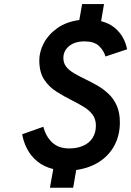

<svg xmlns="http://www.w3.org/2000/svg" viewBox="-20 -806 630 921"><path d="M219.5 94.5 235.5 5Q189.5 -6.5 158.8 -32Q128 -57.5 110.2 -91.5Q92.5 -125.5 86.5 -162L188 -198Q199.5 -152 230 -123Q260.5 -94 312 -94Q350.5 -94 379.5 -107Q408.5 -120 424.2 -144.5Q440 -169 440 -203.5Q440 -235 423.5 -256.8Q407 -278.5 380.2 -294.5Q353.5 -310.5 323.5 -325.5Q286.5 -344 250.8 -366.5Q215 -389 191.8 -424.5Q168.5 -460 168.5 -516.5Q168.5 -558 190.2 -599.2Q212 -640.5 254.8 -671Q297.5 -701.5 360.5 -710L374 -786.5H479L465 -704.5Q504 -694.5 530 -672.8Q556 -651 570.5 -623.8Q585 -596.5 589.5 -569.5L486 -535Q477.5 -564.5 454.2 -586Q431 -607.5 385.5 -607.5Q339 -607.5 311.5 -585Q284 -562.5 284 -527.5Q284 -503 298 -485.5Q312 -468 335.8 -454.2Q359.5 -440.5 387.5 -427Q416.5 -413 446 -396.2Q475.5 -379.5 500.2 -356.2Q525 -333 540 -299.5Q555 -266 555 -218.5Q555 -160.5 531 -112.5Q507 -64.5 460.2 -32.5Q413.5 -0.5 345.5 9.5L331 94.5Z"/></svg>

Font: Overpass SemiBold
Style: Italic
Weight: 600
Italic angle: -10°
Designer: Delve Withrington, Dave Bailey, Thomas Jockin
Foundry: Delve Fonts LLC
Version: Version 4.000